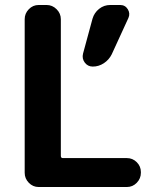

<svg xmlns="http://www.w3.org/2000/svg" viewBox="-20 -750 644 770"><path d="M135 0Q112 0 95.5 -17Q79 -34 79 -57V-673Q79 -696 95.5 -713Q112 -730 135 -730H167Q190 -730 207 -713Q224 -696 224 -673V-125Q224 -116 232 -116H489Q512 -116 528.5 -99.5Q545 -83 545 -60V-57Q545 -34 528.5 -17Q512 0 489 0ZM462 -730Q482 -730 492.5 -713Q503 -696 495 -678L428 -532Q417 -510 396.5 -496.5Q376 -483 352 -483Q332 -483 320 -499Q308 -515 313 -535L351 -675Q358 -699 377.5 -714.5Q397 -730 422 -730Z"/></svg>

Font: Rounded Mplus 1c Bold
Style: Bold
Weight: 700
Version: Version 1.059.20150529